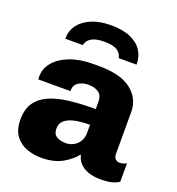

<svg xmlns="http://www.w3.org/2000/svg" viewBox="-134 -843 887 962"><g transform="rotate(20 309.5 -362.0)"><path d="M191 10Q150 10 112.5 -4Q75 -18 52 -50Q29 -82 29 -136Q29 -190 52.5 -224.5Q76 -259 119.5 -278.5Q163 -298 225.5 -305.5Q288 -313 366 -313V-352Q366 -386 345 -400.5Q324 -415 291 -415Q259 -415 237.5 -400.5Q216 -386 216 -360V-354H45Q44 -357 44 -361.5Q44 -366 44 -370Q44 -413 73 -447Q102 -481 154.5 -501Q207 -521 278 -521H307Q424 -521 481 -476Q538 -431 538 -361V-137Q538 -117 548 -109Q558 -101 569 -101Q578 -101 587.5 -103.5Q597 -106 606 -111V-13Q593 -3 569.5 3.5Q546 10 510 10Q468 10 439.5 -1Q411 -12 395 -30.5Q379 -49 374 -74Q348 -40 303 -15Q258 10 191 10ZM283 -101Q304 -101 323 -111Q342 -121 354 -140Q366 -159 366 -186V-229Q314 -229 280.5 -220.5Q247 -212 230.5 -196Q214 -180 214 -155Q214 -124 234 -112.5Q254 -101 283 -101ZM102 -592Q102 -634 125 -665.5Q148 -697 191.5 -715.5Q235 -734 295 -734Q359 -734 400.5 -715.5Q442 -697 462 -665.5Q482 -634 482 -592H387Q382 -618 359.5 -631.5Q337 -645 292 -645Q248 -645 224.5 -631.5Q201 -618 195 -592Z"/></g></svg>

Font: Chivo Medium ExtraBold
Style: Regular
Weight: 800
Version: Version 2.002